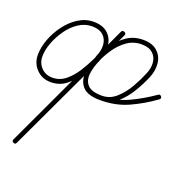

<svg xmlns="http://www.w3.org/2000/svg" viewBox="-107 -371 731 760"><g transform="rotate(20 258.5 9.0)"><path d="M237 -137Q233 -128 224 -132Q215 -136 219 -145Q231 -171 229.5 -195Q228 -219 211.5 -234.5Q195 -250 164 -250Q134 -250 107.5 -232.5Q81 -215 61.5 -187Q42 -159 30.5 -128.5Q19 -98 19 -71Q19 -43 37.5 -24Q56 -5 84 -5Q116 -5 140.5 -25.5Q165 -46 183 -75Q201 -104 213 -129Q229 -164 245.5 -199Q262 -234 278 -269Q282 -277 291 -273Q300 -269 296 -260Q232 -124 168.5 12.5Q105 149 41 285Q37 294 29 290Q20 286 24 277Q73 173 121.5 69.5Q170 -34 218 -138Q218 -138 218 -138Q218 -138 218 -138Q218 -138 218 -138Q218 -138 218 -138Q233 -169 254.5 -199.5Q276 -230 305 -249.5Q334 -269 373 -269Q411 -269 432.5 -249.5Q454 -230 457 -199.5Q460 -169 446 -137Q446 -137 446 -137Q446 -137 446 -137Q433 -106 412 -71Q391 -36 361.5 -11Q332 14 293 14Q242 14 220.5 -8.5Q199 -31 200.5 -66.5Q202 -102 220 -141Q224 -150 233 -146Q242 -142 238 -133Q223 -101 219.5 -71.5Q216 -42 232 -23.5Q248 -5 293 -5Q354 -5 403.5 -28Q453 -51 502 -85Q502 -85 502 -85Q502 -85 502 -85Q509 -90 515 -82Q520 -75 512 -69Q462 -33 409.5 -9.5Q357 14 293 14Q240 14 219 -9Q198 -32 200.5 -67.5Q203 -103 220 -141Q224 -150 233 -146Q242 -142 238 -133Q222 -101 219 -71.5Q216 -42 232.5 -23.5Q249 -5 293 -5Q327 -5 353.5 -29Q380 -53 398.5 -85.5Q417 -118 428 -145Q428 -145 428 -145Q428 -145 428 -145Q440 -171 438.5 -195Q437 -219 420.5 -234.5Q404 -250 373 -250Q339 -250 312.5 -231.5Q286 -213 267 -185.5Q248 -158 236 -130Q236 -130 236 -130Q236 -130 236 -130Q236 -130 236 -130Q187 -26 138.5 77.5Q90 181 41 285Q37 294 29 290Q20 286 24 277Q88 141 151.5 4.5Q215 -132 278 -268Q282 -277 291 -273Q300 -269 296 -260Q279 -226 262.5 -191Q246 -156 230 -121Q216 -92 196 -60.5Q176 -29 148.5 -7.5Q121 14 84 14Q48 14 24 -10.5Q0 -35 0 -71Q0 -102 12.5 -136Q25 -170 47.5 -200.5Q70 -231 100 -250Q130 -269 164 -269Q202 -269 223.5 -249.5Q245 -230 248 -199.5Q251 -169 237 -137Q237 -137 237 -137Q237 -137 237 -137Z"/></g></svg>

Font: FRB American Cursive Guidelines Arrows Extralight
Style: Italic
Weight: 200
Italic angle: -25°
Version: Version 2.0;Modular Font Editor K font №1